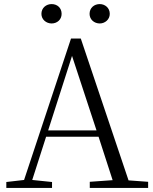

<svg xmlns="http://www.w3.org/2000/svg" viewBox="-20 -921 752 941"><path d="M233 -806C260 -806 282 -825 282 -853C282 -883 260 -901 233 -901C207 -901 183 -883 183 -853C183 -825 207 -806 233 -806ZM469 -806C494 -806 518 -825 518 -853C518 -883 494 -901 469 -901C442 -901 419 -883 419 -853C419 -825 442 -806 469 -806ZM333 -647 453 -282H216ZM420 0H706V-30L610 -37L376 -732H328L98 -39L11 -29V0H235V-29L138 -39L206 -251H463L532 -38L420 -30Z"/></svg>

Font: Noto Serif HK Light
Style: Regular
Weight: 300
Designer: Ryoko NISHIZUKA 西塚涼子 (kana & ideographs); Frank Grießhammer (Latin, Greek & Cyrillic); Wenlong ZHANG 张文龙 (bopomofo); San
Foundry: Adobe
Version: Version 2.001;hotconv 1.1.0;makeotfexe 2.6.0